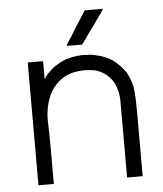

<svg xmlns="http://www.w3.org/2000/svg" viewBox="-52 -750 682 803"><g transform="rotate(-5 289.5 -348.0)"><path d="M403.3 -692.4Q400.4 -688.5 397.5 -683.6Q393.6 -678.7 390.6 -674.8Q383.8 -665 376 -654.3Q369.1 -644.5 362.3 -634.8Q355.5 -625 347.7 -615.2Q340.8 -605.5 334 -595.7Q328.1 -586.9 322.3 -579.1Q316.4 -570.3 310.5 -562.5Q309.6 -562.5 308.6 -562.5Q307.6 -562.5 306.6 -562.5Q300.8 -562.5 294.9 -562.5Q290 -562.5 284.2 -562.5Q280.3 -562.5 276.4 -562.5Q272.5 -562.5 268.6 -562.5Q263.7 -562.5 257.8 -562.5Q252.9 -562.5 248 -562.5Q247.1 -563.5 246.1 -565.4Q248 -568.4 251 -574.2Q259.8 -588.9 269.5 -602.5Q278.3 -617.2 287.1 -631.8Q293.9 -641.6 299.8 -651.4Q306.6 -661.1 312.5 -670.9Q317.4 -679.7 323.2 -687.5Q328.1 -696.3 333 -704.1Q334 -704.1 335 -704.1Q336.9 -704.1 337.9 -704.1Q344.7 -704.1 351.6 -704.1Q358.4 -704.1 365.2 -704.1Q369.1 -704.1 374 -704.1Q378.9 -704.1 383.8 -704.1Q389.6 -704.1 395.5 -704.1Q401.4 -704.1 407.2 -704.1Q408.2 -703.1 409.2 -701.2Q407.2 -698.2 403.3 -692.4ZM141.6 -432.6Q149.4 -444.3 158.2 -454.1Q168 -463.9 177.7 -473.6Q191.4 -484.4 206.1 -492.2Q220.7 -501 236.3 -506.8Q250 -510.7 262.7 -513.7Q276.4 -516.6 290 -517.6Q293 -517.6 294.9 -517.6Q297.9 -518.6 300.8 -518.6Q301.8 -518.6 305.7 -518.6Q310.5 -518.6 313.5 -518.6Q319.3 -518.6 326.2 -517.6Q332 -517.6 337.9 -517.6Q360.4 -514.6 380.9 -508.8Q401.4 -502.9 420.9 -492.2Q441.4 -480.5 457 -463.9Q473.6 -448.2 486.3 -428.7Q507.8 -389.6 511.7 -349.6Q514.6 -308.6 514.6 -265.6Q514.6 -239.3 514.6 -212.9Q514.6 -186.5 514.6 -161.1Q514.6 -135.7 514.6 -111.3Q514.6 -86.9 514.6 -61.5Q514.6 -44.9 514.6 -27.3Q514.6 -9.8 514.6 7.8Q512.7 7.8 511.7 7.8Q509.8 7.8 507.8 7.8Q502 7.8 496.1 7.8Q490.2 7.8 484.4 7.8Q480.5 7.8 476.6 7.8Q472.7 7.8 468.8 7.8Q463.9 7.8 459 7.8Q454.1 7.8 449.2 7.8Q449.2 5.9 449.2 3.9Q449.2 2 449.2 0Q449.2 -35.2 449.2 -70.3Q449.2 -106.4 449.2 -141.6Q449.2 -166 449.2 -189.5Q449.2 -213.9 449.2 -238.3Q449.2 -276.4 449.2 -314.5Q449.2 -353.5 432.6 -388.7Q424.8 -403.3 414.1 -415Q403.3 -426.8 389.6 -435.5Q363.3 -451.2 336.9 -453.1Q311.5 -455.1 309.6 -455.1Q286.1 -454.1 265.6 -450.2Q245.1 -445.3 224.6 -434.6Q206.1 -423.8 191.4 -408.2Q176.8 -393.6 166 -375Q138.7 -321.3 139.6 -257.8Q141.6 -194.3 141.6 -136.7Q141.6 -115.2 141.6 -94.7Q141.6 -73.2 141.6 -52.7Q141.6 -37.1 141.6 -22.5Q141.6 -7.8 141.6 7.8Q139.6 7.8 138.7 7.8Q136.7 7.8 134.8 7.8Q128.9 7.8 123 7.8Q117.2 7.8 111.3 7.8Q107.4 7.8 103.5 7.8Q99.6 7.8 95.7 7.8Q91.8 7.8 86.9 7.8Q82 7.8 77.1 7.8Q77.1 5.9 77.1 3.9Q77.1 2 77.1 0Q77.1 -56.6 77.1 -113.3Q77.1 -170.9 77.1 -227.5Q77.1 -266.6 77.1 -305.7Q77.1 -344.7 77.1 -383.8Q77.1 -414.1 77.1 -445.3Q77.1 -476.6 77.1 -507.8Q79.1 -507.8 81.1 -507.8Q83 -507.8 85 -507.8Q89.8 -507.8 95.7 -507.8Q101.6 -507.8 107.4 -507.8Q111.3 -507.8 115.2 -507.8Q119.1 -507.8 123 -507.8Q127.9 -507.8 132.8 -507.8Q137.7 -507.8 141.6 -507.8Q141.6 -505.9 141.6 -503.9Q141.6 -502 141.6 -500Q141.6 -489.3 141.6 -478.5Q141.6 -467.8 141.6 -457Q141.6 -452.1 141.6 -447.3Q141.6 -442.4 141.6 -437.5Q141.6 -435.5 141.6 -434.6Q141.6 -433.6 141.6 -432.6Z"/></g></svg>

Font: LeFont
Style: Light
Weight: 300
Designer: Leryon MEDIA
Version: Version 1.0